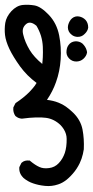

<svg xmlns="http://www.w3.org/2000/svg" viewBox="190 -287 394 814"><g transform="rotate(-90 387.0 120.0)"><path d="M676.8 296.9Q669.4 295.9 662.6 292Q655.8 288.1 649.9 281.7Q636.7 269 637.7 250Q638.2 244.1 640.1 238.5Q642.1 232.9 645.5 228.3Q648.9 223.6 653.3 219.7Q668.5 207.5 688 211.9Q696.8 214.4 704.1 218.5Q711.4 222.7 716.3 228.5Q727.1 241.7 724.1 258.3Q721.2 274.4 709.5 285.6Q703.6 291 695.6 293.9Q687.5 296.9 677.7 296.9H677.2ZM571.3 292Q556.6 289.6 544.9 276.9Q533.2 264.2 533.2 246.1Q533.2 237.3 536.6 229.5Q540 221.7 546.9 215.3Q560.5 202.6 579.6 205.1Q583.5 205.6 586.9 206.3Q590.3 207 593.5 208.3Q596.7 209.5 599.4 211.2Q602.1 212.9 604.5 214.8Q606.9 216.8 609.4 219.2Q620.1 231.4 618.7 249.5Q617.7 258.3 613.8 265.9Q609.9 273.4 602.5 278.8Q589.4 289.6 573.2 292H572.3ZM161.1 278.3Q150.9 276.9 140.9 274.4Q130.9 272 120.8 268.6Q110.8 265.1 101.6 260.7Q95.7 257.8 90.1 254.6Q84.5 251.5 78.9 247.8Q73.2 244.1 67.9 240Q62.5 235.8 57.4 231.4Q52.2 227.1 47.4 222.2Q43 217.8 39.1 213.6Q35.2 209.5 31.7 205.1Q28.3 200.7 25.4 196.3Q22.5 191.9 20 187.5Q17.6 183.1 15.6 178.5Q13.7 173.8 12.2 169.4Q2.9 142.1 5.9 113.8Q7.3 99.6 10 87.2Q12.7 74.7 16.6 63.5Q23.9 41 40.5 21.5H41Q59.1 2.9 84.5 4.9H85.4L86.4 5.4L102.1 13.2L103 13.7L104 14.6Q115.7 27.3 113.3 47.4V49.3L111.8 50.8Q93.8 72.3 85.9 90.3Q78.1 107.4 81.5 131.3Q84.5 155.3 102.1 171.9Q111.3 180.7 122.1 187Q132.8 193.4 145.5 197.8Q170.9 206.1 205.1 205.6Q215.8 205.6 225.8 202.6Q235.8 199.7 245.4 193.8Q254.9 188 263.7 179.7Q276.4 166.5 284.2 151.1Q292 135.7 294.4 118.2Q296.9 100.6 296.1 75Q295.4 49.3 291 16.6V15.6V15.1Q292 0.5 301.3 -10.3L301.8 -11.2L302.2 -11.7Q317.9 -22.5 337.4 -20.5H338.4L339.4 -20L355 -12.2L356.4 -11.2L357.4 -10.3Q380.4 24.4 404.3 47.9Q411.6 54.7 418.2 60.5Q424.8 66.4 430.9 70.8Q437 75.2 442.4 78.1Q472.7 37.1 512.2 8.3Q553.7 -21.5 586.4 -37.1Q619.6 -52.7 645.5 -55.7Q670.9 -58.6 696.8 -54.7Q723.1 -50.3 746.6 -28.8Q770 -6.8 772.9 19Q775.4 43 771 69.3Q766.1 96.7 730.5 130.4Q695.3 163.6 644 173.8Q594.2 183.6 542.7 180.2Q491.2 176.8 446.3 160.6Q406.2 146.5 370.6 122.1Q369.1 135.3 366.2 147.5Q363.3 159.7 358.4 171.9Q355.5 179.7 351.3 187.3Q347.2 194.8 342 202.4Q336.9 210 330.3 217.5Q323.7 225.1 316.4 232.9Q285.2 265.1 244.6 272.9Q205.6 280.3 161.6 278.3ZM684.6 77.6Q707 51.3 691.9 33.7Q683.6 23.9 672.9 20.8Q662.1 17.6 647 21.5Q615.7 28.8 582 48.8Q552.2 66.9 522.9 102.1Q530.3 103 537.1 103.5Q543.9 104 551.8 104.5Q572.3 105.5 596.2 104.5Q619.1 103.5 642.1 96.7Q665 89.4 684.6 77.6Z"/></g></svg>

Font: NaikaiFont
Style: SemiBold
Weight: 600
Version: Version 1.89